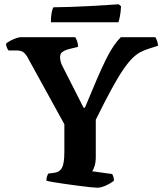

<svg xmlns="http://www.w3.org/2000/svg" viewBox="-20 -878 759 898"><path d="M434 0Q426 0 402.5 -2.5Q379 -5 348 -9Q317 -13 285.5 -17.5Q254 -22 230 -26Q206 -30 197 -33Q197 -43 199.5 -51.5Q202 -60 205 -66L235 -70Q259 -73 270 -93.5Q281 -114 281 -168V-297L106 -615Q97 -629 87 -635.5Q77 -642 54 -642H20Q17 -645 13 -653.5Q9 -662 8 -673Q13 -679 26.5 -686.5Q40 -694 54.5 -699Q69 -704 76 -704H332Q336 -698 340.5 -686Q345 -674 345 -659L297 -647Q281 -642 271 -634.5Q261 -627 261 -610Q261 -603 263.5 -591Q266 -579 274 -565L371 -374H377Q410 -454 434 -509.5Q458 -565 476.5 -602Q495 -639 511.5 -663Q528 -687 545 -704H707Q711 -697 715 -685.5Q719 -674 719 -664L678 -651Q656 -644 637.5 -634.5Q619 -625 599.5 -606Q580 -587 556 -552Q532 -517 501 -460Q470 -403 428 -318V-143Q428 -120 422.5 -102Q417 -84 411 -77L505 -64Q507 -61 510 -52Q513 -43 513 -33Q497 -20 474.5 -10Q452 0 434 0ZM218 -774Q218 -803 222 -821Q226 -839 230 -844Q262 -844 306.5 -845.5Q351 -847 397 -849.5Q443 -852 480.5 -854.5Q518 -857 535 -858L546 -849Q545 -823 541 -802.5Q537 -782 534 -774Z"/></svg>

Font: Texturina
Style: Bold
Weight: 700
Designer: Guillermo Torres Carreño
Foundry: Omnibus-Type
Version: Version 1.002; ttfautohint (v1.8.3)